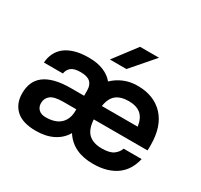

<svg xmlns="http://www.w3.org/2000/svg" viewBox="-150 -903 1155 1105"><g transform="rotate(30 427.5 -350.5)"><path d="M205 9Q117 9 73.5 -31Q30 -71 30 -140Q30 -178 42.5 -208.5Q55 -239 82.5 -260.5Q110 -282 153.5 -293.5Q197 -305 260 -305H346V-340Q346 -376 326 -394.5Q306 -413 261 -413Q218 -413 199 -397Q180 -381 176 -355H50Q52 -388 65.5 -416.5Q79 -445 104.5 -465.5Q130 -486 169 -497.5Q208 -509 261 -509Q318 -509 359 -492Q400 -475 424 -445Q455 -475 495.5 -492Q536 -509 585 -509Q694 -509 757 -442Q820 -375 820 -250Q820 -236 820 -233Q820 -230 820 -229L819 -215H462Q466 -150 497 -121.5Q528 -93 585 -93Q638 -93 662.5 -111.5Q687 -130 695 -155H815Q807 -120 790 -90Q773 -60 745 -38Q717 -16 677 -3.5Q637 9 585 9Q452 9 393 -84Q367 -39 319 -15Q271 9 205 9ZM215 -87Q280 -87 313 -118.5Q346 -150 346 -205V-215H260Q200 -215 176 -196Q152 -177 152 -145Q152 -119 168.5 -103Q185 -87 215 -87ZM585 -407Q532 -407 502 -383Q472 -359 464 -305H702Q694 -359 665 -383Q636 -407 585 -407ZM484 -710H610L480 -560H370Z"/></g></svg>

Font: PT Root UI Web Bold
Style: Regular
Weight: 700
Designer: Vitaly Kuzmin
Foundry: ParaType Ltd.
Version: Version 1.000W